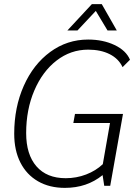

<svg xmlns="http://www.w3.org/2000/svg" viewBox="-20 -902 669 932"><path d="M344 -349H577L515 0H486L478 -52Q402 10 295 10Q220 10 164.5 -22Q109 -54 79 -113Q49 -172 49 -253Q49 -381 95.5 -485.5Q142 -590 224 -650Q306 -710 408 -710Q480 -710 536 -683.5Q592 -657 611 -612L575 -576Q556 -617 512.5 -639Q469 -661 408 -661Q323 -661 254.5 -608Q186 -555 146.5 -462.5Q107 -370 107 -256Q107 -152 157 -94.5Q207 -37 299 -37Q351 -37 398 -55Q445 -73 479 -105L514 -305H336ZM426 -882H474L547 -754H502L445 -849L356 -754H307Z"/></svg>

Font: Sarabun ExtraLight
Style: Italic
Weight: 275
Italic angle: -10°
Designer: Suppakit Chalermlarp | Katatrad Co.,Ltd.
Foundry: Cadson Demak Co.,Ltd.
Version: Version 1.000; ttfautohint (v1.6)